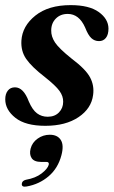

<svg xmlns="http://www.w3.org/2000/svg" viewBox="-23 -470 433 731"><path d="M158.5 -25.5Q185.5 -25.5 201.5 -42Q217.5 -58.5 217.5 -82.5Q218 -103.5 203.5 -123.8Q189 -144 148 -176.5Q97.5 -215.5 76.8 -245.5Q56 -275.5 58.5 -315.5Q62 -371 111.8 -410.8Q161.5 -450.5 246 -450.5Q316.5 -450.5 353 -424.2Q389.5 -398 390 -361.5Q390 -338 380.2 -325.8Q370.5 -313.5 354 -313.5Q337 -313.5 324.8 -324.8Q312.5 -336 301 -365.5Q278 -417 235 -417Q207 -417 189.5 -399.2Q172 -381.5 172 -354Q171.5 -331 186.5 -308.2Q201.5 -285.5 249.5 -247Q303.5 -206.5 320 -175.2Q336.5 -144 331.5 -108.5Q325 -57 276 -24Q227 9 149.5 9Q74 9 35.5 -21.5Q-3 -52 -3 -92Q-3 -112.5 6.8 -125Q16.5 -137.5 34 -137.5Q66.5 -137.5 86.5 -84Q100.5 -51.5 118 -38.5Q135.5 -25.5 158.5 -25.5ZM134 146.5Q107 146.5 97.5 132Q88 117.5 93.5 96Q99.5 72.5 120.2 57.8Q141 43 166.5 43Q195.5 43 208.2 62.5Q221 82 211 120.5Q198 170.5 162.2 201Q126.5 231.5 78.5 240Q59 243.5 60 230Q61 218 75.5 214.5Q112.5 208 135.2 190.5Q158 173 162.5 157.5Q165 146.5 154 146.5Z"/></svg>

Font: Fraunces 144pt S050 SemiBold
Style: Italic
Weight: 600
Italic angle: -16°
Version: Version 1.000; ttfautohint (v1.8.3)